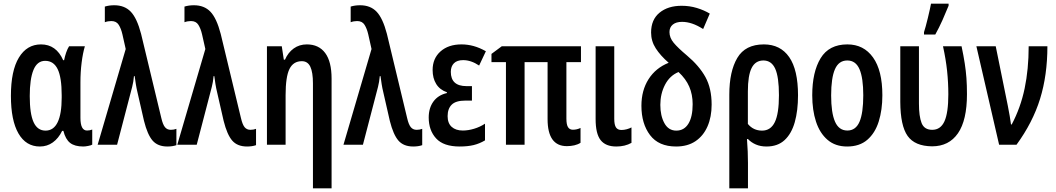

<svg xmlns="http://www.w3.org/2000/svg" viewBox="-20 -796 5809 1056"><path d="M199.2 9.8Q123 9.8 81.5 -62Q40 -133.8 40 -268.6Q40 -407.2 84 -479.5Q127.9 -551.8 205.6 -551.8Q289.1 -551.8 327.6 -464.8H332.5Q336.9 -486.8 344 -507.3Q351.1 -527.8 359.9 -541.5H446.8Q435.5 -503.9 429 -451.9Q422.4 -399.9 422.4 -342.8V-147.5Q422.4 -78.1 458.5 -78.1Q474.1 -78.1 487.3 -83.5V-0.5Q481.4 3.4 465.1 6.6Q448.7 9.8 438 9.8Q391.1 9.8 365.7 -10Q340.3 -29.8 328.6 -76.2H321.8Q301.8 -35.2 270.5 -12.7Q239.3 9.8 199.2 9.8ZM230.5 -77.6Q274.9 -77.6 297.1 -123.8Q319.3 -169.9 319.3 -258.8V-272.5Q319.3 -370.1 297.1 -415.8Q274.9 -461.4 228.5 -461.4Q184.6 -461.4 164.1 -411.4Q143.6 -361.3 143.6 -267.6Q143.6 -169.9 164.8 -123.8Q186 -77.6 230.5 -77.6Z M517.1 0 671.4 -526.4 653.3 -606.9Q646 -638.7 633.1 -659.4Q620.1 -680.2 592.3 -680.2Q573.7 -680.2 556.6 -673.8V-759.8Q580.1 -767.1 608.4 -767.1Q665.5 -767.1 699.5 -731.4Q733.4 -695.8 755.9 -609.9L867.2 -147Q875.5 -110.8 887.5 -96.4Q899.4 -82 919.4 -82Q936.5 -82 950.2 -87.4V2.4Q928.7 9.8 900.9 9.8Q847.7 9.8 819.3 -22.7Q791 -55.2 772 -131.3L736.3 -287.6Q730.5 -311.5 727.1 -333.5Q723.6 -355.5 720.7 -377.4H716.8Q715.3 -361.3 712.9 -346.4Q710.4 -331.5 707 -318.4L624 0Z M955.1 0 1109.4 -526.4 1091.3 -606.9Q1084 -638.7 1071 -659.4Q1058.1 -680.2 1030.3 -680.2Q1011.7 -680.2 994.6 -673.8V-759.8Q1018.1 -767.1 1046.4 -767.1Q1103.5 -767.1 1137.5 -731.4Q1171.4 -695.8 1193.8 -609.9L1305.2 -147Q1313.5 -110.8 1325.4 -96.4Q1337.4 -82 1357.4 -82Q1374.5 -82 1388.2 -87.4V2.4Q1366.7 9.8 1338.9 9.8Q1285.6 9.8 1257.3 -22.7Q1229 -55.2 1210 -131.3L1174.3 -287.6Q1168.5 -311.5 1165 -333.5Q1161.6 -355.5 1158.7 -377.4H1154.8Q1153.3 -361.3 1150.9 -346.4Q1148.4 -331.5 1145 -318.4L1062 0Z M1667.5 -551.8Q1733.4 -551.8 1768.6 -504.4Q1803.7 -457 1803.7 -363.8V239.7H1701.2V-337.4Q1701.2 -398.4 1686.8 -429Q1672.4 -459.5 1640.1 -459.5Q1593.3 -459.5 1572 -416.5Q1550.8 -373.5 1550.8 -272.9V0H1448.2V-541.5H1529.8L1541 -467.8H1547.4Q1564.5 -507.3 1595.5 -529.5Q1626.5 -551.8 1667.5 -551.8Z M1869.1 0 2023.4 -526.4 2005.4 -606.9Q1998 -638.7 1985.1 -659.4Q1972.2 -680.2 1944.3 -680.2Q1925.8 -680.2 1908.7 -673.8V-759.8Q1932.1 -767.1 1960.4 -767.1Q2017.6 -767.1 2051.5 -731.4Q2085.4 -695.8 2107.9 -609.9L2219.2 -147Q2227.5 -110.8 2239.5 -96.4Q2251.5 -82 2271.5 -82Q2288.6 -82 2302.2 -87.4V2.4Q2280.8 9.8 2252.9 9.8Q2199.7 9.8 2171.4 -22.7Q2143.1 -55.2 2124 -131.3L2088.4 -287.6Q2082.5 -311.5 2079.1 -333.5Q2075.7 -355.5 2072.8 -377.4H2068.8Q2067.4 -361.3 2064.9 -346.4Q2062.5 -331.5 2059.1 -318.4L1976.1 0Z M2575.7 -322.3V-242.7H2538.6Q2487.3 -242.7 2464.6 -220.5Q2441.9 -198.2 2441.9 -157.2Q2441.9 -118.2 2464.4 -98.1Q2486.8 -78.1 2525.4 -78.1Q2555.2 -78.1 2587.6 -87.9Q2620.1 -97.7 2647.5 -115.7V-23.9Q2617.2 -5.9 2584.5 2Q2551.8 9.8 2508.3 9.8Q2419.4 9.8 2378.7 -34.7Q2337.9 -79.1 2337.9 -149.9Q2337.9 -202.1 2364 -237.8Q2390.1 -273.4 2438 -284.2V-288.6Q2398.9 -302.2 2379.2 -334Q2359.4 -365.7 2359.4 -411.1Q2359.4 -474.6 2402.8 -513.2Q2446.3 -551.8 2518.1 -551.8Q2552.2 -551.8 2585 -542.7Q2617.7 -533.7 2652.3 -514.2L2615.2 -435.5Q2570.8 -465.3 2527.3 -465.3Q2493.7 -465.3 2476.6 -448Q2459.5 -430.7 2459.5 -400.9Q2459.5 -322.3 2545.9 -322.3Z M3130.9 -82.5Q3152.8 -82.5 3172.9 -92.3V-10.7Q3159.2 -1.5 3139.2 3.2Q3119.1 7.8 3097.7 7.8Q2991.7 7.8 2991.7 -141.1V-454.1H2865.2V0H2762.7V-454.1H2683.1V-499.5L2739.7 -541.5H3175.3V-454.1H3095.2V-143.6Q3095.2 -110.8 3104 -96.7Q3112.8 -82.5 3130.9 -82.5Z M3358.4 -541.5V-142.6Q3358.4 -109.4 3367.9 -95.2Q3377.4 -81.1 3397.9 -81.1Q3412.1 -81.1 3427.2 -85.2Q3442.4 -89.4 3453.1 -95.2V-10.3Q3417.5 9.8 3369.6 9.8Q3311 9.8 3283.4 -25.4Q3255.9 -60.5 3255.9 -141.1V-541.5Z M3729 -764.2Q3772.9 -764.2 3812.5 -752.2Q3852.1 -740.2 3883.8 -721.2L3847.2 -636.2Q3815.4 -656.7 3786.6 -666.3Q3757.8 -675.8 3731.4 -675.8Q3698.7 -675.8 3680.4 -660.9Q3662.1 -646 3662.1 -619.6Q3662.1 -588.4 3685.5 -560.3Q3709 -532.2 3757.8 -491.2Q3825.7 -434.1 3859.9 -372.1Q3894 -310.1 3894 -220.7Q3894 -152.8 3871.3 -100.8Q3848.6 -48.8 3805.2 -19.5Q3761.7 9.8 3698.7 9.8Q3602.5 9.8 3555.2 -53Q3507.8 -115.7 3507.8 -214.4Q3507.8 -298.8 3547.1 -360.6Q3586.4 -422.4 3657.7 -450.7Q3612.3 -490.2 3586.7 -530Q3561 -569.8 3561 -617.2Q3561 -688 3607.4 -726.1Q3653.8 -764.2 3729 -764.2ZM3711.9 -399.9Q3663.6 -379.9 3637.7 -330.1Q3611.8 -280.3 3611.8 -219.2Q3611.8 -159.2 3634.3 -118.4Q3656.7 -77.6 3699.7 -77.6Q3742.7 -77.6 3766.1 -115.5Q3789.6 -153.3 3789.6 -223.1Q3789.6 -275.9 3771 -319.1Q3752.4 -362.3 3711.9 -399.9Z M4369.1 -272Q4369.1 -187.5 4351.3 -124.3Q4333.5 -61 4295.4 -25.6Q4257.3 9.8 4195.8 9.8Q4163.1 9.8 4137.5 -1.2Q4111.8 -12.2 4093.8 -31.2H4088.4Q4091.3 4.4 4092.5 38.1Q4093.8 71.8 4093.8 100.1V239.7H3991.2V-275.4Q3991.2 -403.3 4035.2 -477.5Q4079.1 -551.8 4181.2 -551.8Q4272 -551.8 4320.6 -481.9Q4369.1 -412.1 4369.1 -272ZM4178.7 -463.4Q4134.8 -463.4 4114 -422.1Q4093.3 -380.9 4093.3 -293.5V-114.3Q4123.5 -77.6 4171.4 -77.6Q4218.8 -77.6 4241.5 -124.3Q4264.2 -170.9 4264.2 -272Q4264.2 -372.6 4243.7 -418Q4223.1 -463.4 4178.7 -463.4Z M4833 -272Q4833 -191.4 4813 -127.7Q4793 -64 4750.2 -27.1Q4707.5 9.8 4639.2 9.8Q4574.2 9.8 4531.5 -26.9Q4488.8 -63.5 4468 -127Q4447.3 -190.4 4447.3 -272Q4447.3 -399.9 4493.4 -475.8Q4539.6 -551.8 4640.6 -551.8Q4730.5 -551.8 4781.7 -480Q4833 -408.2 4833 -272ZM4551.3 -271Q4551.3 -175.8 4572.5 -127Q4593.8 -78.1 4640.6 -78.1Q4686.5 -78.1 4707.3 -126.2Q4728 -174.3 4728 -272Q4728 -367.2 4707.3 -415.3Q4686.5 -463.4 4640.1 -463.4Q4593.3 -463.4 4572.3 -415.5Q4551.3 -367.7 4551.3 -271Z M5106.4 8.8Q5011.7 7.8 4971.9 -48.3Q4932.1 -104.5 4931.6 -235.8V-541.5H5034.2V-226.1Q5034.2 -156.2 5048.8 -119.1Q5063.5 -82 5107.4 -82Q5153.3 -82 5174.6 -128.9Q5195.8 -175.8 5195.8 -276.9Q5195.8 -342.3 5189 -406.5Q5182.1 -470.7 5166.5 -541.5H5268.6Q5279.8 -488.3 5286.1 -447.3Q5292.5 -406.2 5295.4 -366.7Q5298.3 -327.1 5298.3 -278.3Q5298.3 -134.8 5248.8 -63Q5199.2 8.8 5106.4 8.8ZM5062 -606V-619.1Q5065.9 -629.9 5071.5 -651.4Q5077.1 -672.9 5083.3 -697.5Q5089.4 -722.2 5094 -743.7Q5098.6 -765.1 5100.6 -775.9H5197.3V-764.6Q5182.6 -728 5163.6 -685.3Q5144.5 -642.6 5124 -606Z M5350.1 -541.5H5456.5L5522.9 -214.8Q5528.8 -184.6 5533.4 -158.2Q5538.1 -131.8 5540.5 -111.3H5544.4Q5593.3 -203.6 5615.5 -309.6Q5637.7 -415.5 5637.7 -541.5H5740.7Q5740.7 -382.3 5700.4 -252.4Q5660.2 -122.6 5570.8 0H5475.1Z"/></svg>

Font: Open Sans Condensed SemiBold
Style: Regular
Weight: 600
Width: 3
Designer: Monotype Design Team
Foundry: Monotype Imaging Inc.
Version: Version 3.000; ttfautohint (v1.8.4)